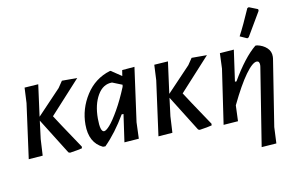

<svg xmlns="http://www.w3.org/2000/svg" viewBox="-89 -887 1929 1245"><g transform="rotate(-10 876.0 -265.0)"><path d="M38 4 87 -357 92 -458 183 -464 155 -255 309 -417 338 -460H439L241 -243Q258 -215 391 -17L390 -6Q364 1 309 9L299 5L152 -230L137 -111L131 -3Z M526 8Q439 -33 439 -153Q439 -257 496.5 -347Q554 -437 655 -468H660L729 -422L735 -460L817 -467L768 -111L764 -3L668 4L694 -178H682Q617 -67 542 8ZM525 -178Q525 -90 551 -90Q564 -90 589 -118Q614 -146 650 -209Q686 -272 719 -353L721 -366L656 -392Q596 -392 560.5 -331Q525 -270 525 -178Z M892 4 941 -357 946 -458 1037 -464 1009 -255 1163 -417 1192 -460H1293L1095 -243Q1112 -215 1245 -17L1244 -6Q1218 1 1163 9L1153 5L1006 -230L991 -111L985 -3Z M1604 -715 1614 -719 1672 -696 1673 -685Q1645 -637 1580 -527L1570 -522L1523 -543Q1558 -609 1604 -715ZM1471 -465 1442 -259H1452Q1536 -403 1613 -466H1624Q1663 -458 1688 -434.5Q1713 -411 1712 -376L1711 -363L1642 75L1637 182L1539 189L1621 -326L1622 -337Q1622 -363 1604 -363Q1576 -363 1528.5 -297.5Q1481 -232 1421 -107L1417 -3L1321 4L1374 -357L1378 -458Z"/></g></svg>

Font: Alegreya Sans Medium
Style: Italic
Weight: 500
Italic angle: -7°
Designer: Juan Pablo del Peral
Foundry: Huerta Tipografica
Version: Version 2.007